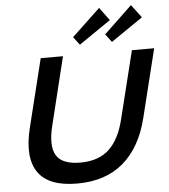

<svg xmlns="http://www.w3.org/2000/svg" viewBox="-68 -1159 1080 1229"><g transform="rotate(-5 472.0 -544.0)"><path d="M943.8 -810.1 835.9 -373Q790 -186.5 675.5 -88.4Q561 9.8 377.9 9.8Q194.3 9.8 127.4 -88.1Q60.5 -186 106.9 -373L214.8 -810.1H357.9L251 -374Q219.2 -247.6 255.4 -184.8Q291.5 -122.1 410.2 -122.1Q526.9 -122.1 594.5 -185.1Q662.1 -248 692.9 -374L800.8 -810.1ZM615.2 -1098.1 676.8 -1014.2 472.2 -874 433.1 -925.8ZM819.8 -1098.1 882.8 -1014.2 678.2 -874 639.2 -925.8Z"/></g></svg>

Font: Sinkin Sans 600 SemiBold Italic
Style: Regular
Weight: 600
Italic angle: -112°
Designer: Keith Bates
Foundry: K-Type
Version: Sinkin Sans (version 1.0)  by Keith Bates   •   © 2014   www